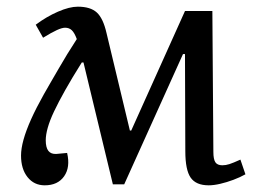

<svg xmlns="http://www.w3.org/2000/svg" viewBox="-20 -541 764 575"><path d="M352 11H318L230 -354H225Q196 -308 175.5 -271.5Q155 -235 142 -207.5Q129 -180 123 -158.5Q117 -137 117 -121Q117 -99 125 -89Q133 -79 149 -80L181 -83Q191 -40 172 -13Q153 14 114 14Q82 14 62.5 -10.5Q43 -35 43 -75Q43 -96 50.5 -123Q58 -150 73 -183.5Q88 -217 111 -258Q121 -276 132.5 -295.5Q144 -315 156 -336Q168 -357 181.5 -379Q195 -401 210 -424Q203 -443 195 -450.5Q187 -458 175 -458Q166 -458 150.5 -451Q135 -444 109 -428L87 -467Q119 -491 153.5 -506Q188 -521 213 -521Q251 -521 270 -503.5Q289 -486 299 -442L369 -150H373L534 -508H616L619 -86Q619 -64 625 -55Q631 -46 646 -46Q656 -46 667 -49.5Q678 -53 700 -63L715 -19Q699 -10 679 -2.5Q659 5 639.5 9.5Q620 14 605 14Q567 14 551 -9Q535 -32 535 -88L534 -379H528Z"/></svg>

Font: Literata
Style: Italic
Weight: 400
Italic angle: -2°
Designer: Latin by Veronika Burian and Jose Scaglione. Greek by Irene Vlachou. Cyrillic by Vera Evstafieva
Foundry: TypeTogether
Version: Version 3.103;gftools[0.9.29]